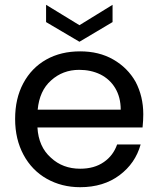

<svg xmlns="http://www.w3.org/2000/svg" viewBox="-20 -771 660 800"><path d="M577 -295C577 -295 577 -295 577 -295C577 -345 566 -390 545 -430C523 -469 492 -500 452 -523C412 -546 366 -557 314 -557C314 -557 314 -557 314 -557C261 -557 214 -546 173 -523C132 -500 100 -467 77 -424C54 -381 43 -332 43 -275C43 -275 43 -275 43 -275C43 -218 55 -169 78 -126C101 -83 134 -49 175 -26C216 -3 262 9 314 9C314 9 314 9 314 9C379 9 434 -8 478 -41C522 -74 551 -116 566 -169C566 -169 468 -169 468 -169C468 -169 468 -169 468 -169C457 -138 439 -114 413 -96C386 -77 353 -68 314 -68C314 -68 314 -68 314 -68C266 -68 225 -83 192 -114C158 -144 139 -186 136 -240C136 -240 574 -240 574 -240C574 -240 574 -240 574 -240C576 -259 577 -278 577 -295ZM483 -314C483 -314 137 -314 137 -314C137 -314 137 -314 137 -314C142 -366 160 -407 193 -436C225 -465 264 -480 310 -480C310 -480 310 -480 310 -480C342 -480 371 -474 398 -461C424 -448 445 -429 460 -404C475 -379 483 -349 483 -314ZM449 -751C449 -751 311 -666 311 -666C311 -666 172 -751 172 -751C172 -751 172 -679 172 -679C172 -679 311 -597 311 -597C311 -597 449 -679 449 -679C449 -679 449 -751 449 -751Z"/></svg>

Font: Girnar Poppins
Style: Regular
Weight: 500
Designer: Ninad Kale (Devanagari), Jonny Pinhorn (Latin)
Foundry: Indian Type Foundry
Version: ""